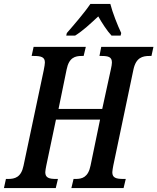

<svg xmlns="http://www.w3.org/2000/svg" viewBox="-38 -951 796 971"><path d="M297 -771H342C382 -796 418 -830 459 -868C477 -836 504 -794 526 -771H572L575 -784C557 -822 531 -887 520 -931H419C388 -885 333 -822 300 -784ZM-18 0H244L255 -46H245C210 -46 191 -52 191 -80C191 -88 194 -102 196 -113L245 -346H468L420 -114C408 -54 377 -46 345 -46H334L323 0H587L598 -46H587C548 -46 530 -52 530 -80C530 -88 533 -102 535 -114L637 -600C650 -660 683 -668 718 -668H728L738 -714H474L465 -668H475C510 -668 528 -663 528 -635C528 -627 526 -615 523 -602L479 -400H258L299 -600C311 -660 342 -668 375 -668H385L396 -714H132L122 -668H132C171 -668 189 -662 189 -635C189 -627 187 -616 183 -595L81 -113C69 -54 37 -46 3 -46H-8Z"/></svg>

Font: Noto Serif Condensed Semi
Style: Italic
Weight: 600
Width: 3
Italic angle: -12°
Designer: Monotype Design Team
Foundry: Monotype Imaging Inc.
Version: Version 1.901